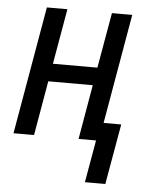

<svg xmlns="http://www.w3.org/2000/svg" viewBox="-51 -571 633 791"><g transform="rotate(5 265.0 -176.0)"><path d="M372.1 0H288.1L327.1 -225.6H143.1L104 0H19L110.8 -528.3H195.8L155.8 -299.3H339.8L379.9 -528.3H463.9ZM414.1 175.3H329.6L373.5 -74.7H458Z"/></g></svg>

Font: MAUL Condensed Italic
Style: Condenced Regular Italic
Weight: 400
Italic angle: -12°
Designer: MAUL
Version: Version 1.0; 2020; ttfautohint (v1.8.3)